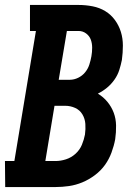

<svg xmlns="http://www.w3.org/2000/svg" viewBox="-35 -755 555 775"><path d="M-14 0 -15 -105H23L110 -630H86V-735H282Q311 -735 339 -729.5Q367 -724 390 -710Q413 -696 429 -674Q445 -652 453 -626Q461 -600 461 -571Q461 -542 457 -513Q453 -493 446.5 -472.5Q440 -452 427 -433.5Q414 -415 397 -401Q380 -387 360 -377Q382 -364 398.5 -344Q415 -324 424 -300Q433 -276 433.5 -248.5Q434 -221 430 -193Q425 -166 415 -139Q405 -112 388.5 -89Q372 -66 348 -48Q324 -30 297.5 -19Q271 -8 243.5 -4Q216 0 189 0ZM247 -433Q264 -433 280.5 -441Q297 -449 308.5 -463Q320 -477 325.5 -494Q331 -511 334 -528Q337 -545 337 -562.5Q337 -580 331.5 -595Q326 -610 312.5 -620Q299 -630 282 -630H235L202 -433ZM148 -105H189Q210 -105 231.5 -112Q253 -119 270 -134.5Q287 -150 295.5 -170.5Q304 -191 308 -212Q311 -234 309.5 -255Q308 -276 297.5 -293.5Q287 -311 268 -319.5Q249 -328 228 -328H185Z"/></svg>

Font: Iosevka Curly Slab Extrabold
Style: Italic
Weight: 800
Italic angle: -9°
Monospace: yes
Designer: Belleve Invis
Foundry: Belleve Invis
Version: Version 22.1.2; ttfautohint (v1.8.4)